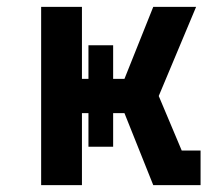

<svg xmlns="http://www.w3.org/2000/svg" viewBox="-20 -540 640 560"><path d="M100 0V-520H219V-310H238V-408H310V-310H343L427 -520H552L443 -260L510 -101H565V0H427L343 -210H310V-112H238V-210H219V0Z"/></svg>

Font: R Plex Mono
Style: Bold
Weight: 700
Monospace: yes
Designer: Belleve Invis
Foundry: Belleve Invis
Version: Version 31.8.0